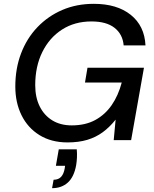

<svg xmlns="http://www.w3.org/2000/svg" viewBox="-20 -732 807 1003"><path d="M333 12Q248 12 186.5 -26Q125 -64 92.5 -130Q60 -196 60 -280Q60 -374 90 -453Q120 -532 175.5 -590Q231 -648 305.5 -680Q380 -712 470 -712Q591 -712 663 -654.5Q735 -597 740 -495H626Q621 -553 578.5 -586.5Q536 -620 458 -620Q370 -620 304 -577.5Q238 -535 201 -460Q164 -385 164 -287Q164 -223 187.5 -176Q211 -129 253.5 -103Q296 -77 355 -77Q426 -77 477.5 -105Q529 -133 563.5 -183Q598 -233 616 -301H424L437 -378H732L665 0H574L584 -107Q553 -68 517 -41.5Q481 -15 436 -1.5Q391 12 333 12ZM252 251 260 207Q285 207 299 192Q313 177 318 148L320 134H272L287 48H381Q383 70 382 91Q381 112 378 130Q367 192 334.5 221.5Q302 251 252 251Z"/></svg>

Font: DM Sans 24pt Medium
Style: Italic
Weight: 500
Italic angle: -10°
Designer: Colophon Foundry, Jonny Pinhorn
Foundry: Colophon Foundry
Version: Version 4.004;gftools[0.9.30]